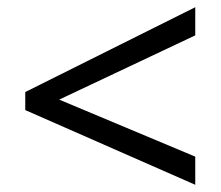

<svg xmlns="http://www.w3.org/2000/svg" viewBox="-20 -628 612 532"><path d="M521 -116V-194L144 -352L521 -530V-608L50 -373V-323Z"/></svg>

Font: Noto Sans Arabic UI
Style: Regular
Weight: 400
Designer: Monotype Design Team, Nadine Chahine and Nizar Qandah
Foundry: Monotype Imaging Inc.
Version: Version 2.010